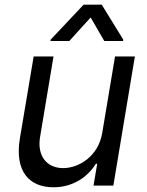

<svg xmlns="http://www.w3.org/2000/svg" viewBox="-20 -784 621 811"><path d="M411.9 -223C394.9 -120.7 309.7 -73.9 247.2 -73.9C177.6 -73.9 136.4 -125 149.1 -204.5L206 -545.5H122.2L63.9 -198.9C41.2 -59.7 103.7 7.1 206 7.1C288.4 7.1 350.9 -36.9 384.9 -92.3H390.6L375 0H458.8L549.7 -545.5H465.9ZM193.2 -610.8H272.7L362.9 -710.2L420.5 -610.8H500L500.7 -616.5L409.8 -764.2H333.1L193.9 -616.5Z"/></svg>

Font: Margiela Sans
Style: Italic
Weight: 400
Italic angle: -9.39999°
Designer: Stefan Endress, Andreas Faust
Version: Version 1.100;FEAKit 1.0